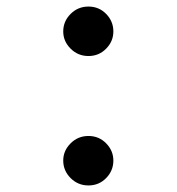

<svg xmlns="http://www.w3.org/2000/svg" viewBox="-20 -588 540 586"><path d="M250 -417Q218 -417 195.5 -439.5Q173 -462 173 -492Q173 -523 195.5 -545.5Q218 -568 250 -568Q282 -568 304 -545.5Q326 -523 326 -492Q326 -462 304 -439.5Q282 -417 250 -417ZM250 -22Q218 -22 195.5 -44.5Q173 -67 173 -98Q173 -128 195.5 -150.5Q218 -173 250 -173Q282 -173 304 -150.5Q326 -128 326 -98Q326 -67 304 -44.5Q282 -22 250 -22Z"/></svg>

Font: NanumGothicCoding
Style: Bold
Weight: 700
Monospace: yes
Designer: Kwon Bruce; Nicolas Noh; Sung-woo Choi; Go-un Cha; Soo-hyun Park;
Foundry: NHN Corporation
Version: Version 2.000;PS 1;hotconv 1.0.49;makeotf.lib2.0.14853